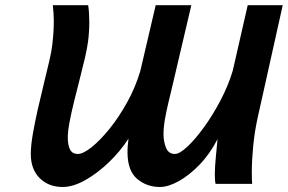

<svg xmlns="http://www.w3.org/2000/svg" viewBox="-20 -726 1136 758"><path d="M188.5 -705.6H328.1Q330.6 -689 331.5 -672.4Q332.5 -655.8 332.5 -639.2Q332.5 -599.1 327.6 -562Q324.2 -535.6 315.2 -496.8Q306.2 -458 294.7 -413.6Q283.2 -369.1 272.5 -325.4Q261.7 -281.7 254.6 -244.4Q247.6 -207 247.6 -183.1Q247.6 -153.8 256.3 -136Q265.1 -118.2 287.6 -118.2Q308.1 -118.2 341.6 -144.8Q375 -171.4 412.4 -217.5Q449.7 -263.7 482.4 -322.8Q515.1 -381.8 534.2 -446.8L594.7 -705.6H735.4L656.2 -368.2Q651.4 -347.7 644 -317.4Q636.7 -287.1 631.1 -254.9Q625.5 -222.7 625.5 -195.8Q625.5 -168 635.3 -143.1Q645 -118.2 670.4 -118.2Q689 -118.2 720 -147.2Q751 -176.3 785.6 -224.1Q820.3 -272 850.8 -330.1Q881.3 -388.2 898.9 -446.8L958 -705.6H1096.2L997.1 -260.7Q985.4 -208 979.7 -150.6Q974.1 -93.3 974.1 -47.4Q974.1 -11.7 975.6 0H831.1Q828.1 -12.7 828.1 -38.6Q828.1 -54.2 829.1 -69.1Q830.1 -84 832.3 -108.6Q834.5 -133.3 838.9 -176.8Q808.6 -118.2 767.8 -75.9Q727.1 -33.7 685.5 -10.7Q644 12.2 611.3 12.2Q559.1 12.2 521.2 -20Q483.4 -52.2 483.4 -125Q483.4 -140.6 484.4 -151.1Q485.4 -161.6 487.3 -178.7Q455.1 -128.9 409.9 -85.4Q364.7 -42 316.7 -14.9Q268.6 12.2 227.5 12.2Q171.9 12.2 136.7 -22.7Q101.6 -57.6 101.6 -118.2Q101.6 -149.9 109.4 -195.8Q117.2 -241.7 128.9 -293.2Q140.6 -344.7 152.8 -394.3Q165 -443.8 174.3 -483.9Q183.6 -523.9 186 -545.9Q189 -570.8 190.7 -594.7Q192.4 -618.7 192.4 -642.6Q192.4 -672.9 188.5 -705.6Z"/></svg>

Font: Andika
Style: Bold Italic
Weight: 700
Italic angle: -14°
Designer: Victor Gaultney, Annie Olsen, Julie Remington, Don Collingsworth, Eric Hays, Becca Hirsbrunner
Foundry: SIL International
Version: Version 6.101